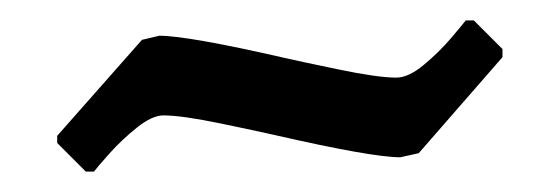

<svg xmlns="http://www.w3.org/2000/svg" viewBox="-20 -360 546 188"><path d="M36 -220V-227L119 -321L136 -325Q164 -325 260 -303Q273 -300 311.5 -292Q350 -284 368 -284Q380 -284 395 -296.5Q410 -309 421.5 -322.5Q433 -336 436 -340H444L472 -312V-304L390 -210L372 -206Q344 -206 248 -228Q235 -231 196.5 -239Q158 -247 140 -247Q129 -247 114 -235Q99 -223 87 -209.5Q75 -196 72 -192H64Z"/></svg>

Font: Alegreya SC Medium
Style: Regular
Weight: 500
Designer: Juan Pablo del Peral
Foundry: Huerta Tipografica
Version: Version 2.007; ttfautohint (v1.6)